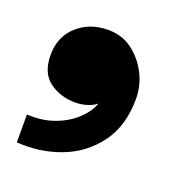

<svg xmlns="http://www.w3.org/2000/svg" viewBox="-69 -223 385 415"><g transform="rotate(20 123.5 -15.5)"><path d="M11 132V68Q46 70 74.5 59.5Q103 49 122.5 30.5Q142 12 148 -7Q138 1 125 4.5Q112 8 100 8Q66 8 40.5 -10.5Q15 -29 15 -71Q15 -113 43.5 -138.5Q72 -164 114 -164Q146 -164 169.5 -146.5Q193 -129 207 -102Q221 -75 221 -44Q221 18 190.5 59Q160 100 112 118Q64 136 11 132Z"/></g></svg>

Font: Parkinsans Light SemiBold
Style: Regular
Weight: 600
Version: Version 1.000